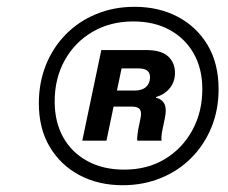

<svg xmlns="http://www.w3.org/2000/svg" viewBox="-20 -758 670 564"><path d="M340.3 -213.9Q269.3 -213.9 213.8 -243.3Q158.3 -272.7 126.2 -326.5Q94.1 -380.3 94.1 -454.4Q94.1 -515.3 114.9 -567.1Q135.7 -618.9 173.4 -657.1Q211 -695.3 262.6 -716.6Q314.3 -738 375.3 -738Q446.3 -738 501.8 -708.9Q557.3 -679.9 589.7 -625.9Q622.1 -571.9 622.1 -496Q622.1 -435.1 601 -383.7Q579.9 -332.3 541.9 -294.1Q503.9 -255.9 452.2 -234.9Q400.6 -213.9 340.3 -213.9ZM344.9 -259.7Q413.1 -259.7 464.6 -290.9Q516 -322.1 545.1 -375.6Q574.3 -429.1 574.3 -496Q574.3 -556.6 548.9 -601Q523.6 -645.4 478.3 -670.2Q433 -695 371.4 -695Q304.1 -695 251.9 -664.5Q199.6 -634 170.1 -580.9Q140.6 -527.7 140.6 -460.1Q140.6 -399.9 165.6 -354.9Q190.6 -310 236.7 -284.9Q282.9 -259.7 344.9 -259.7ZM221.7 -344.7 277.6 -611H408.6Q454.3 -611 474.3 -592Q494.3 -573 494 -543.4Q493.7 -517.3 478.7 -498.9Q463.7 -480.6 438.3 -472.9V-471.1Q456.7 -466.3 463.4 -451.9Q470 -437.6 464.3 -411.3L456.7 -374.3Q455 -365.4 454.4 -357.9Q453.7 -350.3 454.7 -344.7H383.4Q382.4 -349.4 383.4 -358.2Q384.4 -367 385.4 -374.7L392.7 -410.1Q396.6 -429.1 390.7 -437Q384.9 -444.9 366.4 -444.9H302.3L311.3 -492H375.3Q397.1 -492 408.8 -502.4Q420.4 -512.9 420.7 -529.7Q421 -544.1 412.5 -550.6Q404 -557 387.4 -557H337.1L292.7 -344.7Z"/></svg>

Font: Mona Sans ExtraLight
Style: Italic
Weight: 200
Italic angle: -11.6951°
Designer: Deni Anggara
Foundry: GitHub
Version: Version 2.000